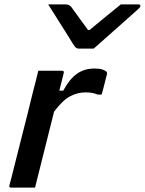

<svg xmlns="http://www.w3.org/2000/svg" viewBox="-20 -857 661 877"><path d="M408 -635H339Q332 -635 327 -639Q322 -643 313 -657Q308 -666 295 -686.5Q282 -707 265 -734Q248 -761 231 -788Q214 -815 200 -837H278Q296 -837 305 -826Q313 -815 332.5 -788Q352 -761 382 -720H389Q437 -759 470.5 -787Q504 -815 532 -837H612Q623 -837 621 -828Q620 -824 615.5 -819.5Q611 -815 594 -800Q579 -787 553.5 -764Q528 -741 499.5 -716Q471 -691 446.5 -669Q422 -647 408 -635ZM140 0H31Q20 0 23 -11Q25 -17 33 -48.5Q41 -80 53 -128Q65 -176 79 -231Q93 -286 106.5 -339.5Q120 -393 130 -435Q138 -466 144.5 -491.5Q151 -517 155 -534H263Q274 -534 271 -523Q267 -507 262 -486.5Q257 -466 251 -443H269Q296 -494 330 -519Q364 -544 412 -544Q434 -544 447.5 -539.5Q461 -535 466 -530Q470 -526 469 -520Q462 -495 457 -473Q452 -451 444 -425H427Q417 -429 404 -432Q391 -435 371 -435Q333 -435 299 -416.5Q265 -398 227 -347Q206 -264 183 -171.5Q160 -79 140 0Z"/></svg>

Font: Recursive Sn Lnr St Med
Style: Italic
Weight: 500
Italic angle: -15°
Version: Version 1.079;hotconv 1.0.112;makeotfexe 2.5.65598; ttfautoh